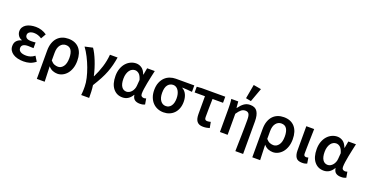

<svg xmlns="http://www.w3.org/2000/svg" viewBox="-36 -1648 5158 2693"><g transform="rotate(20 2542.5 -302.0)"><path d="M260 12Q213 12 173 2Q133 -8 104 -27Q75 -46 58 -74Q41 -102 41 -138Q41 -189 68.5 -217.5Q96 -246 139 -257V-261Q101 -274 82 -304.5Q63 -335 63 -367Q63 -402 79.5 -428Q96 -454 123.5 -470.5Q151 -487 187 -495Q223 -503 263 -503Q308 -503 350 -489.5Q392 -476 427 -451L384 -376Q329 -414 268 -414Q228 -414 202.5 -397.5Q177 -381 177 -352Q177 -324 198.5 -308Q220 -292 267 -292Q282 -292 298 -293Q314 -294 332 -296V-211Q290 -214 252 -214Q154 -214 154 -149Q154 -115 184 -96Q214 -77 271 -77Q300 -77 331 -86.5Q362 -96 394 -121L440 -47Q393 -12 351 0Q309 12 260 12Z M523 178V-243Q523 -310 540.5 -359Q558 -408 588.5 -440Q619 -472 660 -487.5Q701 -503 749 -503Q855 -503 912.5 -437Q970 -371 970 -253Q970 -190 953 -140.5Q936 -91 907.5 -57.5Q879 -24 842.5 -6Q806 12 767 12Q732 12 697 -1.5Q662 -15 632 -50Q634 12 636 65Q638 118 640 178ZM742 -83Q787 -83 819.5 -125.5Q852 -168 852 -252Q852 -326 826.5 -367Q801 -408 745 -408Q697 -408 664.5 -367.5Q632 -327 632 -249V-136Q661 -103 688.5 -93Q716 -83 742 -83Z M1185 178Q1187 162 1188 148.5Q1189 135 1190 120.5Q1191 106 1191 89Q1191 72 1191 49Q1191 -5 1175 -74Q1159 -143 1132.5 -215Q1106 -287 1071 -355.5Q1036 -424 997 -477L1114 -503Q1134 -475 1155 -434Q1176 -393 1195.5 -344.5Q1215 -296 1232 -241.5Q1249 -187 1261 -132H1265Q1307 -217 1335 -306Q1363 -395 1371 -491H1485Q1475 -429 1461 -373.5Q1447 -318 1425.5 -261.5Q1404 -205 1371.5 -144Q1339 -83 1293 -9Q1300 36 1302 86Q1304 136 1304 178Z M1738 12Q1651 12 1598 -54Q1545 -120 1545 -240Q1545 -302 1563 -351Q1581 -400 1611 -433.5Q1641 -467 1680 -485Q1719 -503 1761 -503Q1805 -503 1843 -477.5Q1881 -452 1904 -390H1908L1926 -491H2040Q2030 -446 2019 -395.5Q2008 -345 1998.5 -296Q1989 -247 1983 -204Q1977 -161 1977 -130Q1977 -105 1991 -93.5Q2005 -82 2025 -82Q2039 -82 2058 -89L2073 -3Q2061 3 2042.5 7.5Q2024 12 1998 12Q1950 12 1921 -9Q1892 -30 1886 -78H1882Q1829 12 1738 12ZM1764 -83Q1784 -83 1803.5 -93Q1823 -103 1838 -120.5Q1853 -138 1863 -161.5Q1873 -185 1875 -212L1882 -300Q1864 -362 1836.5 -385Q1809 -408 1777 -408Q1756 -408 1735.5 -398Q1715 -388 1699 -367Q1683 -346 1673 -314.5Q1663 -283 1663 -241Q1663 -163 1690 -123Q1717 -83 1764 -83Z M2350 12Q2303 12 2262 -4.5Q2221 -21 2190 -53Q2159 -85 2141 -132Q2123 -179 2123 -240Q2123 -304 2142.5 -351.5Q2162 -399 2194 -430Q2226 -461 2268 -476Q2310 -491 2355 -491H2630V-395Q2589 -399 2556 -401.5Q2523 -404 2483 -405V-401Q2525 -378 2547 -332Q2569 -286 2569 -223Q2569 -168 2552.5 -124.5Q2536 -81 2506.5 -50.5Q2477 -20 2437 -4Q2397 12 2350 12ZM2351 -82Q2400 -82 2429.5 -122Q2459 -162 2459 -234Q2459 -267 2452 -296.5Q2445 -326 2431 -348.5Q2417 -371 2397 -384Q2377 -397 2352 -397Q2303 -397 2272 -359Q2241 -321 2241 -240Q2241 -166 2271.5 -124Q2302 -82 2351 -82Z M2942 12Q2908 12 2885 2Q2862 -8 2848 -27Q2834 -46 2828 -73Q2822 -100 2822 -134V-400H2668V-486L2740 -491H3092V-400H2935Q2933 -326 2932 -256.5Q2931 -187 2931 -128Q2931 -102 2941 -92Q2951 -82 2970 -82Q2983 -82 2995.5 -84Q3008 -86 3022 -90L3038 -3Q3018 3 2994 7.5Q2970 12 2942 12Z M3486 178Q3487 119 3488.5 56Q3490 -7 3491.5 -68.5Q3493 -130 3493.5 -187.5Q3494 -245 3494 -293Q3494 -354 3478.5 -379Q3463 -404 3425 -404Q3392 -404 3365.5 -383.5Q3339 -363 3306 -314V0H3191V-348Q3191 -377 3189.5 -414Q3188 -451 3182 -491H3286L3294 -398H3298Q3333 -447 3371.5 -475Q3410 -503 3463 -503Q3538 -503 3570 -452.5Q3602 -402 3602 -308V178ZM3373 -571 3411 -782 3526 -762 3451 -556Z M3739 178V-243Q3739 -310 3756.5 -359Q3774 -408 3804.5 -440Q3835 -472 3876 -487.5Q3917 -503 3965 -503Q4071 -503 4128.5 -437Q4186 -371 4186 -253Q4186 -190 4169 -140.5Q4152 -91 4123.5 -57.5Q4095 -24 4058.5 -6Q4022 12 3983 12Q3948 12 3913 -1.5Q3878 -15 3848 -50Q3850 12 3852 65Q3854 118 3856 178ZM3958 -83Q4003 -83 4035.5 -125.5Q4068 -168 4068 -252Q4068 -326 4042.5 -367Q4017 -408 3961 -408Q3913 -408 3880.5 -367.5Q3848 -327 3848 -249V-136Q3877 -103 3904.5 -93Q3932 -83 3958 -83Z M4420 12Q4353 12 4327.5 -26Q4302 -64 4302 -129V-491H4419Q4418 -445 4416.5 -395.5Q4415 -346 4414 -298Q4413 -250 4412 -205Q4411 -160 4411 -123Q4411 -100 4420.5 -91Q4430 -82 4448 -82Q4462 -82 4479 -88L4493 -2Q4479 4 4462.5 8Q4446 12 4420 12Z M4741 12Q4654 12 4601 -54Q4548 -120 4548 -240Q4548 -302 4566 -351Q4584 -400 4614 -433.5Q4644 -467 4683 -485Q4722 -503 4764 -503Q4808 -503 4846 -477.5Q4884 -452 4907 -390H4911L4929 -491H5043Q5033 -446 5022 -395.5Q5011 -345 5001.5 -296Q4992 -247 4986 -204Q4980 -161 4980 -130Q4980 -105 4994 -93.5Q5008 -82 5028 -82Q5042 -82 5061 -89L5076 -3Q5064 3 5045.5 7.5Q5027 12 5001 12Q4953 12 4924 -9Q4895 -30 4889 -78H4885Q4832 12 4741 12ZM4767 -83Q4787 -83 4806.5 -93Q4826 -103 4841 -120.5Q4856 -138 4866 -161.5Q4876 -185 4878 -212L4885 -300Q4867 -362 4839.5 -385Q4812 -408 4780 -408Q4759 -408 4738.5 -398Q4718 -388 4702 -367Q4686 -346 4676 -314.5Q4666 -283 4666 -241Q4666 -163 4693 -123Q4720 -83 4767 -83Z"/></g></svg>

Font: Giro Sans Semibold
Style: Regular
Weight: 600
Designer: Paul D. Hunt
Foundry: Adobe Systems Incorporated
Version: Version 1.000;PS 1.0;hotconv 1.0.88;makeotf.lib2.5.647800